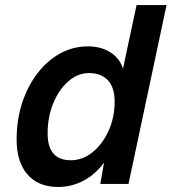

<svg xmlns="http://www.w3.org/2000/svg" viewBox="-20 -730 681 762"><path d="M211 12Q132 12 89 -37.5Q46 -87 46 -176Q46 -255 68 -322Q90 -389 129 -439.5Q168 -490 219 -518Q270 -546 329 -546Q381 -546 418.5 -522Q456 -498 468 -457L522 -710H641L490 0H378L393 -85Q360 -39 312.5 -13.5Q265 12 211 12ZM261 -94Q308 -94 347.5 -126Q387 -158 411 -211Q435 -264 435 -327Q435 -382 408.5 -411Q382 -440 333 -440Q289 -440 251.5 -407.5Q214 -375 191.5 -320.5Q169 -266 169 -201Q169 -94 261 -94Z"/></svg>

Font: Geist Mono SemiBold
Style: Italic
Weight: 600
Italic angle: -12°
Monospace: yes
Designer: Basement.studio, Andrés Briganti, Mateo Zaragoza
Foundry: Basement.studio, Vercel, Andrés Briganti, Guido Ferreyra, Mateo Zaragoza
Version: Version 1.500; ttfautohint (v1.8.4.7-5d5b)